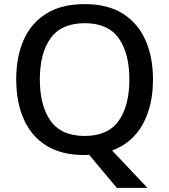

<svg xmlns="http://www.w3.org/2000/svg" viewBox="-20 -745 824 935"><path d="M725 -358Q725 -230 675 -139.5Q625 -49 526 -12L698 170H549L414 9Q409 9 403 9.5Q397 10 392 10Q279 10 205.5 -36Q132 -82 95.5 -165Q59 -248 59 -359Q59 -469 95.5 -551Q132 -633 206 -679Q280 -725 393 -725Q503 -725 576.5 -679.5Q650 -634 687.5 -551.5Q725 -469 725 -358ZM174 -358Q174 -230 226.5 -156.5Q279 -83 392 -83Q506 -83 558 -156.5Q610 -230 610 -358Q610 -486 558 -559Q506 -632 393 -632Q279 -632 226.5 -559Q174 -486 174 -358Z"/></svg>

Font: Noto Sans Lao Medium
Style: Regular
Weight: 500
Designer: Monotype Design Team
Foundry: Monotype Imaging Inc.
Version: Version 2.003; ttfautohint (v1.8.4.7-5d5b)